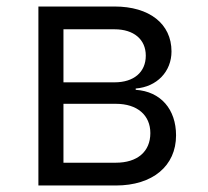

<svg xmlns="http://www.w3.org/2000/svg" viewBox="-20 -570 640 590"><path d="M98 0H336C449 0 521 -60 521 -154C521 -234 474 -289 397 -294V-298C462 -303 507 -350 507 -412C507 -497 439 -550 332 -550H98ZM175 -317V-480H332C391 -480 428 -449 428 -399C428 -348 391 -317 332 -317ZM175 -70V-251H336C402 -251 442 -216 442 -161C442 -104 402 -70 336 -70Z"/></svg>

Font: JetBrains Mono Light
Style: Regular
Weight: 336
Monospace: yes
Designer: Philipp Nurullin, Konstantin Bulenkov
Foundry: JetBrains
Version: Version 2.305